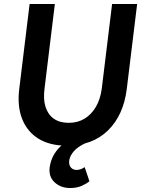

<svg xmlns="http://www.w3.org/2000/svg" viewBox="-20 -721 729 966"><path d="M316 12Q231 12 174 -23Q117 -58 91.5 -122.5Q66 -187 77 -275L129 -701H256L204 -275Q197 -222 209 -183.5Q221 -145 250.5 -124Q280 -103 326 -103Q371 -103 405.5 -124Q440 -145 462.5 -183.5Q485 -222 492 -275L544 -701H670L618 -275Q602 -142 523.5 -65Q445 12 316 12ZM333 225Q286 225 255 196.5Q224 168 230 121Q237 69 271 29.5Q305 -10 378 -41L412 -2Q370 18 350.5 41Q331 64 328 88Q326 109 336.5 121.5Q347 134 366 134Q385 134 406 120L430 191Q414 204 390 214.5Q366 225 333 225Z"/></svg>

Font: Inclusive Sans SemiBold
Style: Italic
Weight: 600
Italic angle: -7°
Designer: Olivia King
Foundry: Olivia King
Version: Version 2.004